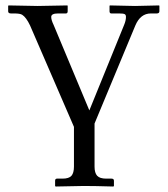

<svg xmlns="http://www.w3.org/2000/svg" viewBox="-20 -451 614 701"><path d="M250 157.2V12.2L89.8 -357.9Q75.7 -387.7 61 -397Q53.2 -401.9 32.2 -401.9H20Q10.3 -401.9 9.8 -409.2V-429.2L11.2 -431.2Q104 -429.2 117.2 -429.2Q117.2 -429.2 226.1 -431.2L227.1 -429.2V-410.2Q227.1 -402.3 221.2 -401.9H191.9Q167 -401.9 167 -389.2Q167 -377.9 175.8 -359.9L306.2 -47.9L433.1 -359.9Q439.9 -376 439.9 -389.2Q439.9 -397 435.1 -399.4Q430.2 -401.9 415 -401.9H386.2Q380.4 -401.9 379.9 -409.2V-429.2L380.9 -431.2Q460 -429.2 473.1 -429.2L561 -431.2L562 -429.2V-410.2Q562 -402.3 553.2 -401.9H530.8Q492.7 -401.9 474.1 -357.9L325.2 0V157.2Q325.2 180.2 334.7 190.7Q344.2 201.2 368.2 201.2H387.2Q396 201.2 396 209V228L394 230Q325.2 228 286.1 228L183.1 230L181.2 228V209Q181.2 201.2 188 201.2H208Q231.9 201.2 241 190.7Q250 180.2 250 157.2Z"/></svg>

Font: Linux Libertine Display
Style: Regular
Weight: 400
Designer: Philipp H. Poll
Foundry: Philipp H. Poll
Version: Version 5.0.9